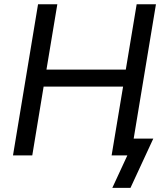

<svg xmlns="http://www.w3.org/2000/svg" viewBox="-20 -748 783 924"><path d="M42.5 0 163.1 -727.5H255.9L203.6 -413.1H585.4L637.7 -727.5H730.5L609.9 0H517.1L572.3 -331.1H189.9L135.3 0ZM520.5 156.2 592.8 0H561L574.2 -81.1H717.8L607.9 156.2Z"/></svg>

Font: Inter
Style: Italic
Weight: 400
Italic angle: -9.3988°
Designer: Rasmus Andersson
Foundry: rsms
Version: Version 4.001;git-66647c0bb